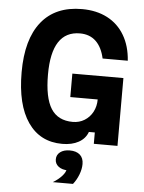

<svg xmlns="http://www.w3.org/2000/svg" viewBox="-67 -871 884 1180"><g transform="rotate(5 375.0 -281.5)"><path d="M54.3 -400Q54.3 -603.4 140.7 -711Q227.1 -818.6 391 -818.6Q480.3 -818.6 547.4 -783.7Q614.5 -748.7 653.3 -682.7Q692.1 -616.8 698.1 -526.9H542.8Q527.8 -595.7 489.7 -632.1Q451.5 -668.6 391 -668.6Q304.1 -668.6 260.5 -601.6Q216.9 -534.7 216.9 -400Q216.9 -257.1 259.5 -189.9Q302.1 -122.8 393.9 -122.8Q434 -122.8 466.1 -142.6Q498.3 -162.4 516.5 -196.7Q534.7 -231.1 534.7 -273.6H365.7V-418.4H680.7V0H534.7V-70H498.2Q483.1 -28 441.9 -5.4Q400.7 17.3 341 17.3Q204.3 17.3 129.3 -91Q54.3 -199.3 54.3 -400ZM310.2 115Q310.2 87.4 332.3 70.4Q354.5 53.4 391.4 53.4Q428.3 53.4 450.4 70.4Q472.5 87.4 472.5 115Q472.5 142.6 450.4 159.6Q428.3 176.6 391.4 176.6Q354.5 176.6 332.3 159.6Q310.2 142.6 310.2 115ZM382.2 168.6 391.4 53.4Q432.3 53.4 454.4 73.4Q476.5 93.4 476.5 130Q476.5 161 463.4 195.3Q450.2 229.5 428.6 256.6H304.2Q337.9 236.2 359.4 212.2Q380.9 188.2 382.2 168.6Z"/></g></svg>

Font: Martian Mono Custom sWd Rg
Style: Regular
Weight: 400
Width: 6
Monospace: yes
Designer: Alex Havermale
Foundry: Evil Martians
Version: Version 1.000